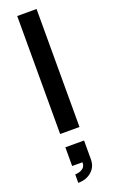

<svg xmlns="http://www.w3.org/2000/svg" viewBox="-195 -777 670 1124"><g transform="rotate(-20 140.0 -215.0)"><path d="M82 305V252.5Q89.5 252.5 105 249.2Q120.5 246 133.5 234.8Q146.5 223.5 146 200H82V83.5H198.5V200Q198.5 247.5 165.5 276.2Q132.5 305 82 305ZM80 0V-735H200.5V0Z"/></g></svg>

Font: Manrope ExtraLight
Style: Bold
Weight: 700
Version: Version 4.504